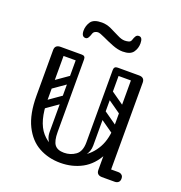

<svg xmlns="http://www.w3.org/2000/svg" viewBox="-124 -782 841 892"><g transform="rotate(20 296.5 -335.5)"><path d="M270 4Q211 4 163.5 -22Q116 -48 88 -104.5Q60 -161 60 -251H115Q115 -144 157.5 -95Q200 -46 270 -46Q316 -46 356.5 -67.5Q397 -89 422.5 -134.5Q448 -180 448 -251H483Q483 -161 454 -104.5Q425 -48 377 -22Q329 4 270 4ZM88 -225Q60 -225 60 -251V-477Q60 -503 88 -503Q115 -503 115 -477V-251Q115 -225 88 -225ZM476 0Q448 0 448 -26V-477Q448 -503 476 -503Q503 -503 503 -477V-26Q503 0 476 0ZM453 -24Q453 -29 456 -34Q459 -39 463 -43Q465 -45 470.5 -46.5Q476 -48 487 -48H538Q550 -48 557 -41Q563 -36 563 -24Q563 -13 557 -7Q550 0 538 0H487Q466 0 462 -7Q455 -11 453 -24ZM193 -503Q210 -503 210 -486V-124Q210 -107 193 -107Q175 -107 175 -123V-485Q175 -503 193 -503ZM270 -46Q302 -46 327 -64Q352 -82 352 -127V-222H387V-124Q387 -94 369 -72.5Q351 -51 321.5 -39Q292 -27 259 -27ZM270 -46 280 -27Q231 -27 203 -52Q175 -77 175 -114V-222H210V-127Q210 -82 224 -64Q238 -46 270 -46ZM492 -486Q492 -468 474 -468H371Q353 -468 353 -486Q353 -503 372 -503H475Q492 -503 492 -486ZM208 -486Q208 -468 190 -468H87Q69 -468 69 -486Q69 -503 88 -503H191Q208 -503 208 -486ZM477 -305Q467 -292 454 -301L360 -367Q346 -376 357 -392Q367 -405 380 -396L474 -330Q479 -326 480.5 -319.5Q482 -313 477 -305ZM477 -207Q467 -194 454 -203L360 -269Q346 -278 357 -294Q367 -307 380 -298L474 -232Q479 -228 480.5 -221.5Q482 -215 477 -207ZM370 -503Q387 -503 387 -486V-154Q387 -137 370 -137Q352 -137 352 -153V-485Q352 -503 370 -503ZM466 -503Q483 -503 483 -486V-154Q483 -137 466 -137Q448 -137 448 -153V-485Q448 -503 466 -503ZM117 -308Q102 -297 93 -311Q89 -316 88.5 -323Q88 -330 96 -336L173 -390Q188 -400 198 -386Q202 -380 201.5 -373.5Q201 -367 194 -362ZM117 -210Q102 -199 93 -213Q89 -218 88.5 -225Q88 -232 96 -238L173 -292Q188 -302 198 -288Q202 -282 201.5 -275.5Q201 -269 194 -264ZM182 -581Q162 -581 162 -611Q162 -634 175.5 -654.5Q189 -675 230 -675Q253 -675 276 -664.5Q299 -654 320 -643Q341 -632 357 -632Q366 -632 376 -634.5Q386 -637 389 -647Q393 -660 398 -667.5Q403 -675 413 -675Q431 -675 431 -645Q431 -620 417 -600.5Q403 -581 365 -581Q342 -581 314 -592Q286 -603 262 -614.5Q238 -626 228 -626Q221 -626 213.5 -622Q206 -618 203 -607Q200 -597 195 -589Q190 -581 182 -581Z"/></g></svg>

Font: Agu Display Uzo
Style: Regular
Weight: 400
Designer: Oluwaseun Badejo
Version: Version 1.103